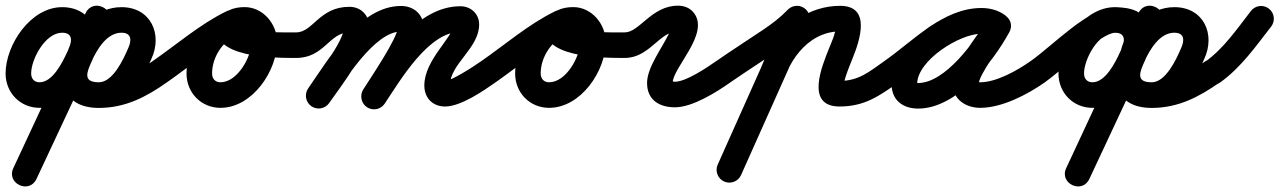

<svg xmlns="http://www.w3.org/2000/svg" viewBox="-55 -330 4505 676"><path d="M209 -100.2C231.5 -89.7 258.3 -99.5 268.8 -122C309.4 -209 267.2 -304.8 163.7 -304.8C52.5 -304.8 -35.3 -171.9 -35.3 -71.2C-35.3 -3.7 16.1 49.7 84.2 49.7C173.8 49.7 228.3 -33.7 262 -106.1C283.7 -152.6 305.8 -198.9 327.7 -245.2C340.5 -272.3 326.4 -295.4 306 -305C285.6 -314.6 258.9 -310.6 246.2 -283.5C161.4 -101.7 76.7 80.2 -8.1 262C-20.8 289.1 -6.8 312.2 13.6 321.8C34 331.3 60.7 327.2 73.4 300.1C138.2 161.8 203 23.4 267.8 -114.9C267.8 -114.9 267.8 -114.9 267.8 -114.9C267.8 -115 267.8 -115 267.8 -115C286.8 -155.7 320.7 -214.8 372.7 -214.8C408.5 -214.8 409.2 -187.8 396.2 -160C396.2 -160 396.1 -159.7 395.9 -159.3C395.8 -159 395.6 -158.7 395.6 -158.7C379.9 -121.8 342.3 -40.3 293.2 -40.3C235.4 -40.3 249.9 -75.4 269.8 -118C282.5 -145.2 268.4 -168.3 248 -177.8C227.6 -187.3 200.9 -183.2 188.2 -156C141.9 -56.7 160.6 50 293 50C385.6 50 459.2 11.8 532.9 -40.2C553.3 -54.6 558.1 -82.6 543.8 -102.9C529.4 -123.3 501.4 -128.1 481.1 -113.8C481.1 -113.8 481.1 -113.8 481.1 -113.8C423 -72.8 366.2 -40 293 -40C234.4 -40 250.9 -77.5 269.8 -118C282.5 -145.2 268.4 -168.3 248 -177.8C227.6 -187.3 200.9 -183.2 188.2 -156C140.9 -54.6 163.3 49.7 293.2 49.7C388.3 49.7 445.6 -46.5 478.4 -123.3C478.4 -123.3 478.2 -123 478.1 -122.7C477.9 -122.3 477.8 -122 477.8 -122C518.4 -209 476.2 -304.8 372.7 -304.8C280.9 -304.8 221.6 -229 186.2 -153C186.2 -153 186.2 -153 186.2 -153.1C186.2 -153.1 186.2 -153.1 186.2 -153.1C121.5 -14.8 56.7 123.6 -8.1 261.9C-20.8 289.1 -6.8 312.2 13.6 321.7C34 331.2 60.7 327.2 73.4 300C158.2 118.2 243 -63.6 327.8 -245.5C340.4 -272.6 326.5 -295.7 306.1 -305.2C285.8 -314.8 259.1 -310.8 246.3 -283.7C224.3 -237.2 202.2 -190.7 180.4 -144.1C164.3 -109.5 130.3 -40.3 84.2 -40.3C65.7 -40.3 54.7 -53 54.7 -71.2C54.7 -121.5 104.2 -214.8 163.7 -214.8C199.5 -214.8 200.2 -187.8 187.2 -160C176.7 -137.5 186.5 -110.7 209 -100.2Z M470 -51.4C484.1 -31 512.2 -25.9 532.6 -40C613.9 -96.2 692.6 -165.8 781.1 -209C807.8 -222.1 811.6 -248.6 802 -268.8C792.4 -289 769.4 -302.8 742.4 -290.3C659 -251.6 601.7 -163.2 601.7 -71.2C601.7 -3.7 653.1 49.7 721.2 49.7C832.9 49.7 920.6 -79.7 920.6 -182.5C920.6 -245.6 871.2 -305 806 -305C768.1 -305 728.3 -292.3 714.5 -252.9C714.5 -252.9 714.6 -252.9 714.6 -253C714.6 -253.1 714.6 -253.1 714.6 -253.1C668.5 -124 919.6 -126.1 987.9 -126C1012.8 -126 1033 -146.1 1033 -170.9C1033 -195.8 1012.9 -216 988.1 -216C988.1 -216 988.1 -216 988.1 -216C930.4 -216.1 847.9 -212.9 795.5 -240.3C794.5 -240.8 799.1 -222.1 799.4 -222.9C799.4 -222.9 799.4 -222.9 799.4 -223C799.4 -223.1 799.5 -223.1 799.5 -223.1C800.6 -226.3 796.3 -217 793.7 -214.8C789.5 -211.4 802 -215 806 -215C820.7 -215 830.6 -195.5 830.6 -182.5C830.6 -130.4 781.3 -40.3 721.2 -40.3C702.7 -40.3 691.7 -53 691.7 -71.2C691.7 -128.3 728.5 -184.6 780.3 -208.6C807.2 -221.1 810.9 -248 801.2 -268.4C791.4 -288.9 768.3 -302.9 741.6 -289.9C648.7 -244.5 566.5 -172.9 481.4 -114C461 -99.9 455.9 -71.8 470 -51.4Z M943 -171C943 -146.1 963.1 -126 988 -126C1086.8 -126 1104.1 -216 1175 -216C1175.3 -216 1174.4 -216 1174.1 -216.1C1168.1 -217 1162.5 -221 1159.1 -225.9C1158.2 -227.2 1156 -233.8 1156 -232C1156 -186.3 1060.4 -62.1 1030.1 -18.8C1015.9 1.6 1020.8 29.6 1041.2 43.9C1061.6 58.1 1089.6 53.2 1103.9 32.8C1148.8 -31.4 1246 -154.9 1246 -232C1246 -273.8 1218 -306 1175 -306C1069.2 -306 1047.1 -216 988 -216C963.1 -216 943 -195.9 943 -171ZM1041.3 44C1061.7 58.1 1089.8 53.1 1104 32.7C1155.3 -41.2 1262.1 -219 1357 -219C1359.8 -219 1349.7 -224.5 1347.4 -229.7C1346.6 -231.4 1346 -236.8 1346 -235C1346 -197.2 1251.1 -58 1223.9 -15C1210.7 6 1217 33.8 1238 47.1C1259 60.3 1286.8 54 1300.1 33C1300.1 33 1300.1 33 1300.1 33C1341.3 -32.4 1436 -160.8 1436 -235C1436 -280.5 1400.5 -309 1357 -309C1211.1 -309 1104 -125.2 1030 -18.7C1015.9 1.7 1020.9 29.8 1041.3 44ZM1299.4 35C1299.4 35 1299.4 35 1299.4 35C1355.2 -48.6 1453.7 -218 1566 -218C1566.5 -218 1564.9 -218 1564.4 -218.1C1563.4 -218.3 1562.4 -218.5 1561.4 -218.8C1559.2 -219.5 1557.1 -220.4 1555.1 -221.6C1547.9 -226.2 1542.5 -234.2 1542 -242.8C1542 -243.2 1542 -243.6 1542 -244C1542 -199.2 1439 -120.4 1439 -29C1439 14.5 1468 45 1512 45C1567.3 45 1646.9 -10 1689.9 -40.2C1710.2 -54.5 1715.1 -82.5 1700.8 -102.9C1686.5 -123.2 1658.5 -128.1 1638.1 -113.8C1638.1 -113.8 1638.1 -113.8 1638.1 -113.8C1611.7 -95.3 1534.3 -45 1512 -45C1510.6 -45 1524.7 -42.4 1528.7 -29.2C1528.9 -28.5 1529 -28.6 1529 -29C1529 -105.3 1632 -159.4 1632 -244C1632 -281.3 1602.8 -308 1566 -308C1410.6 -308 1300.9 -129.5 1224.6 -15C1210.8 5.7 1216.4 33.7 1237 47.4C1257.7 61.2 1285.7 55.6 1299.4 35Z M1627 -51.4C1641.1 -31 1669.2 -25.9 1689.6 -40C1770.9 -96.2 1849.6 -165.8 1938.1 -209C1964.8 -222.1 1968.6 -248.6 1959 -268.8C1949.4 -289 1926.4 -302.8 1899.4 -290.3C1816 -251.6 1758.7 -163.2 1758.7 -71.2C1758.7 -3.7 1810.1 49.7 1878.2 49.7C1989.9 49.7 2077.6 -79.7 2077.6 -182.5C2077.6 -245.6 2028.2 -305 1963 -305C1925.1 -305 1885.3 -292.3 1871.5 -252.9C1871.5 -252.9 1871.6 -252.9 1871.6 -253C1871.6 -253.1 1871.6 -253.1 1871.6 -253.1C1825.5 -124 2076.6 -126.1 2144.9 -126C2169.8 -126 2190 -146.1 2190 -170.9C2190 -195.8 2169.9 -216 2145.1 -216C2145.1 -216 2145.1 -216 2145.1 -216C2087.4 -216.1 2004.9 -212.9 1952.5 -240.3C1951.5 -240.8 1956.1 -222.1 1956.4 -222.9C1956.4 -222.9 1956.4 -222.9 1956.4 -223C1956.4 -223.1 1956.5 -223.1 1956.5 -223.1C1957.6 -226.3 1953.3 -217 1950.7 -214.8C1946.5 -211.4 1959 -215 1963 -215C1977.7 -215 1987.6 -195.5 1987.6 -182.5C1987.6 -130.4 1938.3 -40.3 1878.2 -40.3C1859.7 -40.3 1848.7 -53 1848.7 -71.2C1848.7 -128.3 1885.5 -184.6 1937.3 -208.6C1964.2 -221.1 1967.9 -248 1958.2 -268.4C1948.4 -288.9 1925.3 -302.9 1898.6 -289.9C1805.7 -244.5 1723.5 -172.9 1638.4 -114C1618 -99.9 1612.9 -71.8 1627 -51.4Z M2100 -170.9C2100.1 -146.1 2120.2 -125.9 2145.1 -126C2232.3 -126.2 2267.3 -220 2332 -220C2333.3 -220 2329.4 -220.5 2328.2 -221.1C2320.8 -224.4 2316.1 -229.2 2312.7 -236.6C2307.1 -249 2304 -220.1 2298.5 -208.5C2275.7 -160.4 2223.2 -92.7 2223.2 -37.8C2223.2 22.2 2266.8 47.8 2321.3 47.8C2383.3 47.8 2467.2 -5.4 2516.8 -40.1C2537.2 -54.4 2542.1 -82.5 2527.9 -102.8C2513.6 -123.2 2485.5 -128.1 2465.2 -113.9C2433.5 -91.7 2360.3 -42.2 2321.3 -42.2C2316.3 -42.2 2301.7 -45.8 2306.1 -43.3C2311.4 -40.4 2313.2 -31 2313.2 -37.8C2313.2 -92.1 2445 -210.9 2388.1 -284.6C2374.4 -302.3 2353.8 -310 2332 -310C2239 -310 2196.7 -216.1 2144.9 -216C2120.1 -215.9 2099.9 -195.8 2100 -170.9Z M2516.7 -40.1C2516.7 -40.1 2516.7 -40.1 2516.7 -40.1C2571.9 -78.4 2628.6 -114.3 2684.2 -152C2720 -176.1 2753.6 -202.1 2783.5 -233.4C2800.7 -251.3 2800.1 -279.8 2782.1 -297C2764.2 -314.2 2735.7 -313.5 2718.5 -295.6C2693 -269 2664.2 -247.1 2633.8 -226.5C2577.8 -188.7 2520.8 -152.5 2465.3 -113.9C2444.9 -99.7 2439.9 -71.7 2454.1 -51.3C2468.3 -30.9 2496.3 -25.9 2516.7 -40.1ZM2709.9 -282.8C2709.9 -282.8 2709.9 -282.8 2709.9 -282.8C2630.6 -105.3 2551.3 72.1 2471.9 249.6C2461.8 272.3 2471.9 298.9 2494.6 309.1C2517.3 319.2 2543.9 309.1 2554.1 286.4C2554.1 286.4 2554.1 286.4 2554.1 286.4C2633.4 108.9 2712.7 -68.6 2792.1 -246.1C2802.2 -268.8 2792.1 -295.4 2769.4 -305.6C2746.7 -315.7 2720.1 -305.5 2709.9 -282.8ZM2709 -60.8C2709 -60.8 2709 -60.8 2709 -60.8C2728.1 -110.5 2759.6 -158.1 2804.1 -188.5C2833.5 -208.5 2867.4 -219.5 2903 -219.5C2906.4 -219.5 2896.6 -222.2 2894.1 -224.5C2891.3 -227 2887.4 -235.4 2887.3 -234.6C2886.5 -210.7 2873.2 -183 2864.5 -161.1C2839.9 -99.2 2778.1 45 2901 45C2989.2 45 3041.4 7.4 3108.9 -40.2C3129.2 -54.6 3134.1 -82.6 3119.8 -102.9C3105.4 -123.2 3077.4 -128.1 3057.1 -113.8C3005.9 -77.7 2968.1 -45 2901 -45C2898.6 -45 2904.1 -43.9 2905.8 -42.8C2911 -39.4 2914.1 -35.3 2915.9 -29.4C2917 -25.9 2916.5 -36.9 2917.2 -40.5C2918.6 -47.5 2920.6 -54.4 2922.8 -61.2C2930.1 -83.8 2939.3 -105.8 2948.1 -127.8C2971.7 -187.3 3013.6 -309.5 2903 -309.5C2849.4 -309.5 2797.7 -293 2753.4 -262.9C2693.7 -222.1 2650.8 -160 2625 -93.2C2616.1 -70 2627.6 -44 2650.8 -35C2674 -26.1 2700 -37.6 2709 -60.8Z M3046 -51.3C3060.2 -30.9 3088.3 -25.9 3108.7 -40C3193.6 -99.1 3293.7 -211.8 3400.6 -211.8C3410.5 -211.8 3421.6 -210.3 3429.8 -204.4C3453.1 -187.8 3477.6 -199.5 3490.2 -219C3502.7 -238.4 3503.3 -265.6 3478.6 -279.9C3452.5 -295.1 3429.9 -301.1 3399.3 -301.1C3272.4 -301.1 3084.1 -169.2 3084.1 -34.2C3084.1 22.9 3123.8 52.3 3177.7 52.3C3313.2 52.3 3439.5 -108.7 3498.5 -216.4C3512.9 -242.7 3500.3 -266.7 3480.6 -277.5C3460.9 -288.3 3434 -285.9 3419.5 -259.6C3382.4 -191.8 3300.3 -109.2 3300.3 -31.6C3300.3 21.7 3347.8 49.7 3396 49.7C3472.9 49.7 3562.1 3 3623.8 -40.1C3644.2 -54.4 3649.1 -82.5 3634.9 -102.8C3620.6 -123.2 3592.5 -128.1 3572.2 -113.9C3526.7 -82 3453.1 -40.3 3396 -40.3C3387.8 -40.3 3383.3 -45.5 3387.7 -39.1C3389.2 -36.9 3390.3 -29 3390.3 -31.6C3390.3 -68.7 3475.1 -173.7 3498.5 -216.4C3512.9 -242.7 3500.3 -266.6 3480.6 -277.4C3460.9 -288.3 3433.9 -285.9 3419.5 -259.6C3379 -185.6 3272.9 -37.7 3177.7 -37.7C3175.1 -37.7 3172.5 -37.8 3170 -38.1C3164.3 -38.7 3174.1 -26.7 3174.1 -34.2C3174.1 -117.3 3323.8 -211.1 3399.3 -211.1C3414.7 -211.1 3421.3 -209.1 3433.4 -202.1C3458.2 -187.7 3482 -198.3 3493.8 -216.6C3505.6 -235 3505.4 -261 3482.2 -277.6C3458.5 -294.5 3429.5 -301.8 3400.6 -301.8C3265.4 -301.8 3161.2 -186.1 3057.3 -114C3036.9 -99.8 3031.9 -71.7 3046 -51.3Z M3561.1 -51.3C3575.3 -30.9 3603.3 -25.9 3623.7 -40.1C3676.3 -76.7 3823.6 -214.5 3870 -214.5C3927 -214.5 3900.4 -192.2 3891.1 -150.9C3885.2 -124.8 3900.7 -105.4 3920.5 -98.6C3940.3 -91.9 3964.5 -97.7 3975.8 -122C4016.4 -209 3974.2 -304.8 3870.7 -304.8C3759.5 -304.8 3671.7 -171.9 3671.7 -71.2C3671.7 -3.7 3723.1 49.7 3791.2 49.7C3880.8 49.7 3935.3 -33.7 3969 -106.1C3990.7 -152.6 4012.8 -198.9 4034.7 -245.2C4047.5 -272.3 4033.4 -295.4 4013 -305C3992.6 -314.6 3965.9 -310.6 3953.2 -283.5C3868.4 -101.7 3783.7 80.2 3698.9 262C3686.2 289.1 3700.2 312.2 3720.6 321.8C3741 331.3 3767.7 327.2 3780.4 300.1C3845.2 161.8 3910 23.4 3974.8 -114.9C3974.8 -114.9 3974.8 -114.9 3974.8 -114.9C3974.8 -115 3974.8 -115 3974.8 -115C3993.8 -155.7 4027.7 -214.8 4079.7 -214.8C4115.5 -214.8 4116.2 -187.8 4103.2 -160C4103.2 -160 4103.1 -159.7 4102.9 -159.3C4102.8 -159 4102.6 -158.7 4102.6 -158.7C4086.9 -121.8 4049.3 -40.3 4000.2 -40.3C3942.4 -40.3 3956.9 -75.4 3976.8 -118C3989.5 -145.2 3975.4 -168.3 3955 -177.8C3934.6 -187.3 3907.9 -183.2 3895.2 -156C3848.9 -56.7 3867.6 50 4000 50C4092.6 50 4166.2 11.8 4239.9 -40.2C4260.3 -54.6 4265.1 -82.6 4250.8 -102.9C4236.4 -123.3 4208.4 -128.1 4188.1 -113.8C4188.1 -113.8 4188.1 -113.8 4188.1 -113.8C4130 -72.8 4073.2 -40 4000 -40C3941.4 -40 3957.9 -77.5 3976.8 -118C3989.5 -145.2 3975.4 -168.3 3955 -177.8C3934.6 -187.3 3907.9 -183.2 3895.2 -156C3847.9 -54.6 3870.3 49.7 4000.2 49.7C4095.3 49.7 4152.6 -46.5 4185.4 -123.3C4185.4 -123.3 4185.2 -123 4185.1 -122.7C4184.9 -122.3 4184.8 -122 4184.8 -122C4225.4 -209 4183.2 -304.8 4079.7 -304.8C3987.9 -304.8 3928.6 -229 3893.2 -153C3893.2 -153 3893.2 -153 3893.2 -153.1C3893.2 -153.1 3893.2 -153.1 3893.2 -153.1C3828.5 -14.8 3763.7 123.6 3698.9 261.9C3686.2 289.1 3700.2 312.2 3720.6 321.7C3741 331.2 3767.7 327.2 3780.4 300C3865.2 118.2 3950 -63.6 4034.8 -245.5C4047.4 -272.6 4033.5 -295.7 4013.1 -305.2C3992.8 -314.8 3966.1 -310.8 3953.3 -283.7C3931.3 -237.2 3909.2 -190.7 3887.4 -144.1C3871.3 -109.5 3837.3 -40.3 3791.2 -40.3C3772.7 -40.3 3761.7 -53 3761.7 -71.2C3761.7 -121.5 3811.2 -214.8 3870.7 -214.8C3906.5 -214.8 3907.2 -187.8 3894.2 -160C3882.9 -135.7 3901.1 -115.4 3923.6 -107.7C3946.2 -100.1 3973 -105 3978.9 -131.1C4000.7 -227.9 4001.5 -304.5 3870 -304.5C3778.7 -304.5 3651.5 -169.1 3572.3 -113.9C3551.9 -99.7 3546.9 -71.7 3561.1 -51.3Z M4240.1 -39C4240.1 -39 4240.1 -39 4240.1 -39C4313.4 -91.1 4365.9 -166.2 4420.5 -236.4C4435.8 -256 4432.2 -284.3 4412.6 -299.5C4393 -314.8 4364.7 -311.2 4349.5 -291.6C4349.5 -291.6 4349.5 -291.6 4349.5 -291.6C4300.6 -228.7 4253.5 -158.9 4187.9 -112.3C4167.7 -97.9 4162.9 -69.9 4177.3 -49.6C4191.7 -29.3 4219.8 -24.6 4240.1 -39Z"/></svg>

Font: FRB American Cursive Guidelines Black
Style: Bold Italic
Weight: 900
Italic angle: -25°
Version: Version 2.0;Modular Font Editor K font №1